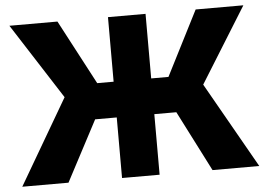

<svg xmlns="http://www.w3.org/2000/svg" viewBox="-51 -796 1205 865"><g transform="rotate(-5 551.0 -364.0)"><path d="M15.6 0 240.7 -385.3 21 -727.5H238.3L392.6 -435.5H466.8V-727.5H636.7V-435.5H714.8L863.3 -727.5H1079.1L867.7 -387.2L1087.4 0H876L736.3 -273.9H636.7V0H466.8V-273.9H369.1L224.6 0Z"/></g></svg>

Font: Inter Tight ExtraBold
Style: Regular
Weight: 800
Designer: Rasmus Andersson
Foundry: rsms
Version: Version 3.004; ttfautohint (v1.8.4.7-5d5b)